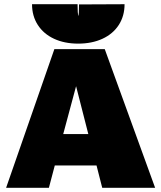

<svg xmlns="http://www.w3.org/2000/svg" viewBox="-20 -891 765 911"><path d="M438 -106H240L212 0H9L238 -658H477L716 0H465ZM399 -255 341 -482 280 -255ZM571 -871 355 -870Q355 -848 354 -832Q353 -816 351 -816Q350 -820 349 -834Q348 -848 348 -871H132Q132 -815 159.5 -772.5Q187 -730 236.5 -707Q286 -684 351 -684Q416 -684 466 -707Q516 -730 543.5 -772.5Q571 -815 571 -871Z"/></svg>

Font: Ysabeau Black
Style: Regular
Weight: 900
Designer: Christian Thalmann (Catharsis Fonts)
Version: Version 0.003